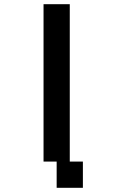

<svg xmlns="http://www.w3.org/2000/svg" viewBox="-20 -1020 540 915"><path d="M187.5 -1000H312.5V-250H375V-125H250V-250H187.5Z"/></svg>

Font: Amiga Topaz Unicode Rus
Style: Regular
Weight: 400
Designer: dMG of Trueschool and Divine Stylers
Foundry: dMG of Trueschool and Divine Stylers
Version: Version 1.1